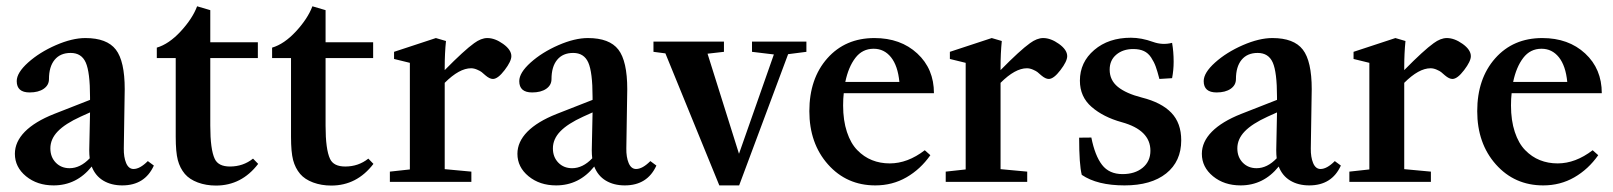

<svg xmlns="http://www.w3.org/2000/svg" viewBox="-20 -573 5083 605"><path d="M148.9 11.2Q97.2 11.2 62 -17.6Q26.9 -46.4 26.9 -88.4Q26.9 -126 58.3 -158Q89.8 -189.9 150.4 -213.9L263.7 -258.3V-267.1Q263.7 -345.7 250.2 -376Q236.8 -406.2 202.6 -406.2Q169.9 -406.2 152.1 -384.5Q134.3 -362.8 134.3 -323.7Q134.3 -304.7 117.7 -293.2Q101.1 -281.7 73.2 -281.7Q32.7 -281.7 32.7 -317.4Q32.7 -343.8 68.6 -376Q104.5 -408.2 156 -430.7Q207.5 -453.1 249 -453.1Q316.9 -453.1 345 -416.7Q373 -380.4 373 -292Q373 -290 370.1 -105.5Q369.6 -78.1 377.4 -59.3Q385.3 -40.5 400.9 -40.5Q420.9 -40.5 445.8 -65.4L464.8 -51.3Q436.5 11.2 365.2 11.2Q330.6 11.2 305.4 -3.9Q280.3 -19 269 -48.3Q221.2 11.2 148.9 11.2ZM138.7 -105.5Q138.7 -78.1 155.8 -60.5Q172.9 -43 199.2 -43Q232.9 -43 262.7 -74.2Q261.2 -85.9 261.2 -99.6Q263.2 -178.2 263.7 -218.8L234.4 -205.6Q185.1 -183.1 161.9 -158.9Q138.7 -134.8 138.7 -105.5Z M660.6 11.7Q629.4 11.7 603.3 2Q577.1 -7.8 562.5 -24.9Q546.9 -43.5 540.3 -68.6Q533.7 -93.8 533.7 -142.1V-390.1H474.1V-422.9Q512.2 -434.1 549.3 -474.1Q586.4 -514.2 601.1 -553.2L642.6 -541V-439.9H792.5V-390.1H642.6V-176.8Q642.6 -102.1 656.7 -72.3Q668 -48.3 704.6 -48.3Q746.1 -48.3 777.3 -73.2L793.5 -56.6Q741.2 11.7 660.6 11.7Z M1023.9 11.7Q992.7 11.7 966.6 2Q940.4 -7.8 925.8 -24.9Q910.2 -43.5 903.6 -68.6Q897 -93.8 897 -142.1V-390.1H837.4V-422.9Q875.5 -434.1 912.6 -474.1Q949.7 -514.2 964.4 -553.2L1005.9 -541V-439.9H1155.8V-390.1H1005.9V-176.8Q1005.9 -102.1 1020 -72.3Q1031.2 -48.3 1067.9 -48.3Q1109.4 -48.3 1140.6 -73.2L1156.7 -56.6Q1104.5 11.7 1023.9 11.7Z M1208.5 0V-32.2L1271.5 -39.1V-375L1221.7 -387.2V-409.7L1353.5 -453.1L1385.3 -443.8Q1381.3 -404.8 1381.3 -361.3V-352.1Q1442.9 -414.6 1474.1 -437Q1496.1 -453.1 1515.6 -453.1Q1539.6 -453.1 1565.4 -434.6Q1591.3 -416 1591.3 -396Q1591.3 -379.9 1570.1 -352.1Q1548.8 -324.2 1533.2 -324.2Q1522.9 -324.2 1509.8 -335.4Q1501.5 -342.8 1497.6 -345.9Q1493.7 -349.1 1483.6 -353.5Q1473.6 -357.9 1464.4 -357.9Q1427.2 -357.9 1381.3 -312V-40L1465.3 -32.2V0Z M1732.4 11.2Q1680.7 11.2 1645.5 -17.6Q1610.4 -46.4 1610.4 -88.4Q1610.4 -126 1641.8 -158Q1673.3 -189.9 1733.9 -213.9L1847.2 -258.3V-267.1Q1847.2 -345.7 1833.7 -376Q1820.3 -406.2 1786.1 -406.2Q1753.4 -406.2 1735.6 -384.5Q1717.8 -362.8 1717.8 -323.7Q1717.8 -304.7 1701.2 -293.2Q1684.6 -281.7 1656.7 -281.7Q1616.2 -281.7 1616.2 -317.4Q1616.2 -343.8 1652.1 -376Q1688 -408.2 1739.5 -430.7Q1791 -453.1 1832.5 -453.1Q1900.4 -453.1 1928.5 -416.7Q1956.5 -380.4 1956.5 -292Q1956.5 -290 1953.6 -105.5Q1953.1 -78.1 1960.9 -59.3Q1968.8 -40.5 1984.4 -40.5Q2004.4 -40.5 2029.3 -65.4L2048.3 -51.3Q2020 11.2 1948.7 11.2Q1914.1 11.2 1888.9 -3.9Q1863.8 -19 1852.5 -48.3Q1804.7 11.2 1732.4 11.2ZM1722.2 -105.5Q1722.2 -78.1 1739.3 -60.5Q1756.3 -43 1782.7 -43Q1816.4 -43 1846.2 -74.2Q1844.7 -85.9 1844.7 -99.6Q1846.7 -178.2 1847.2 -218.8L1817.9 -205.6Q1768.6 -183.1 1745.4 -158.9Q1722.2 -134.8 1722.2 -105.5Z M2246.6 11.2 2076.7 -404.8 2039.1 -409.7V-441.9H2261.2V-409.7L2209.5 -403.8L2308.6 -88.4L2418.5 -401.4L2349.6 -409.7V-441.9H2521V-409.7L2463.4 -402.3L2309.1 11.2Z M2738.3 11.2Q2647.9 11.2 2589.1 -54.9Q2530.3 -121.1 2530.3 -222.7Q2530.3 -325.2 2586.9 -389.2Q2643.6 -453.1 2735.4 -453.1Q2817.9 -453.1 2870.4 -404.5Q2922.9 -356 2922.9 -279.3H2638.7Q2636.7 -262.2 2636.7 -240.7Q2636.7 -193.4 2648.7 -157.2Q2660.6 -121.1 2681.4 -99.9Q2702.1 -78.6 2727.8 -68.4Q2753.4 -58.1 2783.7 -58.1Q2839.8 -58.1 2894 -99.6L2911.6 -84Q2880.4 -39.6 2836.2 -14.2Q2792 11.2 2738.3 11.2ZM2732.9 -419.4Q2697.3 -419.4 2675.3 -390.6Q2653.3 -361.8 2643.6 -314.9H2814Q2809.1 -365.7 2787.6 -392.6Q2766.1 -419.4 2732.9 -419.4Z M2960 0V-32.2L3022.9 -39.1V-375L2973.1 -387.2V-409.7L3105 -453.1L3136.7 -443.8Q3132.8 -404.8 3132.8 -361.3V-352.1Q3194.3 -414.6 3225.6 -437Q3247.6 -453.1 3267.1 -453.1Q3291 -453.1 3316.9 -434.6Q3342.8 -416 3342.8 -396Q3342.8 -379.9 3321.5 -352.1Q3300.3 -324.2 3284.7 -324.2Q3274.4 -324.2 3261.2 -335.4Q3252.9 -342.8 3249 -345.9Q3245.1 -349.1 3235.1 -353.5Q3225.1 -357.9 3215.8 -357.9Q3178.7 -357.9 3132.8 -312V-40L3216.8 -32.2V0Z M3523.4 11.2Q3437.5 11.2 3388.7 -22Q3380.4 -54.7 3380.4 -139.2L3418.9 -139.6Q3430.2 -82.5 3452.6 -53.5Q3475.1 -24.4 3517.1 -24.4Q3556.2 -24.4 3580.6 -44.4Q3605 -64.5 3605 -98.1Q3605 -163.1 3514.6 -188Q3456.5 -204.1 3419.7 -236.1Q3382.8 -268.1 3382.8 -318.8Q3382.8 -377 3428 -415.5Q3473.1 -454.1 3543.5 -454.1Q3576.7 -454.1 3613.3 -440.9Q3643.1 -430.2 3673.3 -438Q3678.2 -410.2 3678.2 -378.4Q3678.2 -352.1 3673.3 -326.7L3633.3 -324.2Q3627 -348.6 3621.8 -363Q3616.7 -377.4 3607.4 -391.6Q3598.1 -405.8 3584.5 -412.1Q3570.8 -418.5 3550.8 -418.5Q3518.6 -418.5 3497.6 -400.9Q3476.6 -383.3 3476.6 -353.5Q3476.6 -320.3 3502.4 -299.3Q3528.3 -278.3 3578.1 -265.6Q3640.1 -250 3671.1 -217.5Q3702.1 -185.1 3702.1 -130.9Q3702.1 -64.5 3654.8 -26.6Q3607.4 11.2 3523.4 11.2Z M3889.2 11.2Q3837.4 11.2 3802.2 -17.6Q3767.1 -46.4 3767.1 -88.4Q3767.1 -126 3798.6 -158Q3830.1 -189.9 3890.6 -213.9L4003.9 -258.3V-267.1Q4003.9 -345.7 3990.5 -376Q3977.1 -406.2 3942.9 -406.2Q3910.2 -406.2 3892.3 -384.5Q3874.5 -362.8 3874.5 -323.7Q3874.5 -304.7 3857.9 -293.2Q3841.3 -281.7 3813.5 -281.7Q3772.9 -281.7 3772.9 -317.4Q3772.9 -343.8 3808.8 -376Q3844.7 -408.2 3896.2 -430.7Q3947.8 -453.1 3989.3 -453.1Q4057.1 -453.1 4085.2 -416.7Q4113.3 -380.4 4113.3 -292Q4113.3 -290 4110.4 -105.5Q4109.9 -78.1 4117.7 -59.3Q4125.5 -40.5 4141.1 -40.5Q4161.1 -40.5 4186 -65.4L4205.1 -51.3Q4176.8 11.2 4105.5 11.2Q4070.8 11.2 4045.7 -3.9Q4020.5 -19 4009.3 -48.3Q3961.4 11.2 3889.2 11.2ZM3878.9 -105.5Q3878.9 -78.1 3896 -60.5Q3913.1 -43 3939.5 -43Q3973.1 -43 4002.9 -74.2Q4001.5 -85.9 4001.5 -99.6Q4003.4 -178.2 4003.9 -218.8L3974.6 -205.6Q3925.3 -183.1 3902.1 -158.9Q3878.9 -134.8 3878.9 -105.5Z M4231.9 0V-32.2L4294.9 -39.1V-375L4245.1 -387.2V-409.7L4377 -453.1L4408.7 -443.8Q4404.8 -404.8 4404.8 -361.3V-352.1Q4466.3 -414.6 4497.6 -437Q4519.5 -453.1 4539.1 -453.1Q4563 -453.1 4588.9 -434.6Q4614.7 -416 4614.7 -396Q4614.7 -379.9 4593.5 -352.1Q4572.3 -324.2 4556.6 -324.2Q4546.4 -324.2 4533.2 -335.4Q4524.9 -342.8 4521 -345.9Q4517.1 -349.1 4507.1 -353.5Q4497.1 -357.9 4487.8 -357.9Q4450.7 -357.9 4404.8 -312V-40L4488.8 -32.2V0Z M4842.8 11.2Q4752.4 11.2 4693.6 -54.9Q4634.8 -121.1 4634.8 -222.7Q4634.8 -325.2 4691.4 -389.2Q4748 -453.1 4839.8 -453.1Q4922.4 -453.1 4974.9 -404.5Q5027.3 -356 5027.3 -279.3H4743.2Q4741.2 -262.2 4741.2 -240.7Q4741.2 -193.4 4753.2 -157.2Q4765.1 -121.1 4785.9 -99.9Q4806.6 -78.6 4832.3 -68.4Q4857.9 -58.1 4888.2 -58.1Q4944.3 -58.1 4998.5 -99.6L5016.1 -84Q4984.9 -39.6 4940.7 -14.2Q4896.5 11.2 4842.8 11.2ZM4837.4 -419.4Q4801.8 -419.4 4779.8 -390.6Q4757.8 -361.8 4748 -314.9H4918.5Q4913.6 -365.7 4892.1 -392.6Q4870.6 -419.4 4837.4 -419.4Z"/></svg>

Font: Elstob 10pt SemiBold
Style: Regular
Weight: 600
Designer: Peter S. Baker
Version: Version 1.015